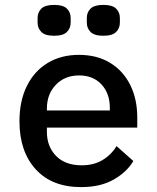

<svg xmlns="http://www.w3.org/2000/svg" viewBox="-20 -752 640 784"><path d="M311 12Q192 12 125.8 -60.8Q59.5 -133.5 59.5 -256.5Q59.5 -340 89.8 -401Q120 -462 174.8 -495Q229.5 -528 302.5 -528Q375.5 -528 429 -495.8Q482.5 -463.5 511.5 -405.8Q540.5 -348 540.5 -271.5V-231H171.5V-213.5Q171.5 -153.5 209 -115.2Q246.5 -77 313.5 -77Q362.5 -77 398.2 -98.2Q434 -119.5 456 -155.5L524.5 -94.5Q498 -49.5 444.2 -18.8Q390.5 12 311 12ZM303 -444Q245 -444 208.2 -406Q171.5 -368 171.5 -308.5V-301H428.5V-311Q428.5 -371 394.2 -407.5Q360 -444 303 -444ZM201 -606Q164 -606 148.8 -621.5Q133.5 -637 133.5 -659.5V-679Q133.5 -701.5 148.8 -716.8Q164 -732 201 -732Q238 -732 253.2 -716.8Q268.5 -701.5 268.5 -679V-659.5Q268.5 -637 253.2 -621.5Q238 -606 201 -606ZM402 -606Q365 -606 349.8 -621.5Q334.5 -637 334.5 -659.5V-679Q334.5 -701.5 349.8 -716.8Q365 -732 402 -732Q439 -732 454.2 -716.8Q469.5 -701.5 469.5 -679V-659.5Q469.5 -637 454.2 -621.5Q439 -606 402 -606Z"/></svg>

Font: Lilex Medium
Style: Regular
Weight: 500
Designer: Mike Abbink, Paul van der Laan, Pieter van Rosmalen, Mikhael Khrustik
Foundry: Mikhael Khrustik
Version: Version 1.100